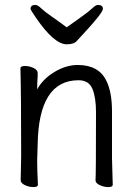

<svg xmlns="http://www.w3.org/2000/svg" viewBox="-20 -749 540 780"><path d="M251 -569Q200 -569 126 -677Q104 -709 104 -713Q104 -729 124 -729Q133 -729 147 -715.5Q161 -702 192 -680.5Q223 -659 251 -638Q280 -659 310.5 -680.5Q341 -702 355 -715.5Q369 -729 378 -729Q398 -729 398 -713Q398 -697 320 -613Q302 -594 291 -581.5Q280 -569 251 -569ZM368 -17Q370 -34 370 -293Q370 -353 355.5 -388Q341 -423 299 -423Q137 -423 133 -162L131 -97Q131 -59 134 1Q134 11 116 11Q98 11 81 3Q64 -5 64 -17L66 -115Q66 -364 63 -471Q63 -481 81 -481Q99 -481 116 -473Q133 -465 133 -453V-439Q131 -411 131 -386Q154 -428 201 -456.5Q248 -485 296 -485Q381 -485 412 -421Q435 -375 435 -297V-105L438 1Q438 11 420 11Q402 11 385 3Q368 -5 368 -17Z"/></svg>

Font: Moon Stars Kai HW
Style: Regular
Weight: 400
Designer: GuiWonder
Version: Version 1.101